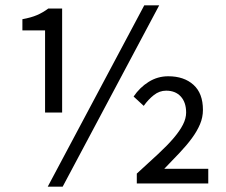

<svg xmlns="http://www.w3.org/2000/svg" viewBox="-20 -688 848 720"><path d="M149 -266V-574H64V-616Q97 -622 119 -631.5Q141 -641 161 -656H213V-266ZM159 12 521 -668H577L215 12ZM493 0V-37Q538 -78 573 -110.5Q608 -143 631 -170Q654 -197 666 -220.5Q678 -244 678 -266Q678 -304 658 -326Q638 -348 603 -348Q578 -348 557 -331.5Q536 -315 519 -291L481 -326Q504 -360 537.5 -381Q571 -402 611 -402Q670 -402 705.5 -370Q741 -338 741 -276Q741 -248 730 -222Q719 -196 699.5 -169.5Q680 -143 653.5 -115Q627 -87 596 -55H761V0Z"/></svg>

Font: Giro Regular
Style: Regular
Weight: 400
Designer: Paul D. Hunt
Foundry: Adobe Systems Incorporated
Version: Version 1.000;PS 1.0;hotconv 1.0.88;makeotf.lib2.5.647800